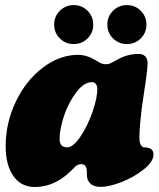

<svg xmlns="http://www.w3.org/2000/svg" viewBox="-20 -731 628 758"><path d="M216.3 -579.3Q193.8 -601.6 193.8 -633.8Q193.8 -666 216.3 -688.5Q238.8 -710.9 271 -710.9Q303.2 -710.9 325.7 -688.5Q348.1 -666 348.1 -633.8Q348.1 -601.6 325.7 -579.3Q303.2 -557.1 271 -557.1Q238.8 -557.1 216.3 -579.3ZM426.3 -579.3Q403.8 -601.6 403.8 -633.8Q403.8 -666 426.3 -688.5Q448.7 -710.9 481 -710.9Q513.2 -710.9 535.6 -688.5Q558.1 -666 558.1 -633.8Q558.1 -601.6 535.6 -579.3Q513.2 -557.1 481 -557.1Q448.7 -557.1 426.3 -579.3ZM585.9 -121.1Q585.9 -92.8 547.1 -62Q508.3 -31.2 459.5 -12.2Q410.6 6.8 377.9 6.8Q350.1 6.8 336.7 -6.3Q323.2 -19.5 323.2 -38.6Q323.2 -57.1 321.8 -65.4Q317.4 -83 299.8 -83Q293 -83 287.1 -80.1Q281.2 -77.1 277.8 -74Q274.4 -70.8 267.3 -63.5Q260.3 -56.2 255.4 -51.8Q192.9 7.3 117.2 7.3Q63.5 7.3 33 -35.9Q2.4 -79.1 2.4 -153.8Q2.4 -246.1 42.5 -329.8Q82.5 -413.6 149.2 -464.1Q215.8 -514.6 289.6 -514.6Q302.7 -514.6 316.9 -510.7Q331.1 -506.8 337.4 -503.9Q343.8 -501 358.2 -492.7Q372.6 -484.4 373 -483.9Q384.8 -477.5 398.4 -477.5Q412.1 -477.5 424.3 -485.4Q452.1 -501.5 469.7 -507.8Q496.1 -518.1 529.3 -518.1Q543.5 -518.1 553 -508.8Q562.5 -499.5 562.5 -482.9Q562.5 -459.5 556.2 -416Q555.7 -412.1 548.8 -366.7Q542 -321.3 539.3 -301Q536.6 -280.8 533.4 -245.4Q530.3 -210 530.3 -185.5Q530.3 -162.6 540.5 -153.3Q543.9 -149.9 547.1 -149.4Q550.3 -148.9 556.2 -148.7Q562 -148.4 568.8 -146.5Q575.2 -144.5 579.6 -139.6Q583 -135.7 585 -129.9Q585.9 -125 585.9 -121.1ZM342.3 -406.7Q311.5 -406.7 281 -366.5Q250.5 -326.2 232.9 -273.9Q215.3 -221.7 215.3 -181.6Q215.3 -149.4 245.1 -149.4Q269 -149.4 297.6 -191.9Q326.2 -234.4 345.2 -289.3Q364.3 -344.2 364.3 -381.3Q364.3 -391.1 358.6 -398.9Q353 -406.7 342.3 -406.7Z"/></svg>

Font: Cooper* Black
Style: Italic
Weight: 900
Italic angle: -7°
Designer: Owen Earl
Foundry: indestructible type*
Version: Version 0.001